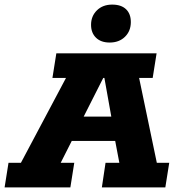

<svg xmlns="http://www.w3.org/2000/svg" viewBox="-50 -815 773 835"><path d="M-30 0 -13 -107H41L237 -476H178L195 -583H631L614 -476H555L632 -107H686L669 0H393L409 -107H469L451 -202H262L214 -107H273L256 0ZM314 -308H434L404 -476H399ZM427 -630Q389 -630 367.5 -651Q346 -672 346 -707Q346 -745 371.5 -770Q397 -795 438 -795Q477 -795 498 -775Q519 -755 519 -719Q519 -680 493.5 -655Q468 -630 427 -630Z"/></svg>

Font: Rokkitt SemiBold ExtraBold
Style: Italic
Weight: 800
Italic angle: -9°
Version: Version 3.103